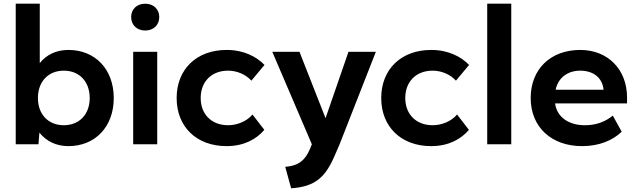

<svg xmlns="http://www.w3.org/2000/svg" viewBox="-20 -780 3445 1038"><path d="M195 -760H65V0H188L193 -63C230 -17 283 10 350 10C494 10 595 -94 595 -250C595 -406 494 -510 350 -510C284 -510 231 -484 195 -439ZM325 -103C241 -103 185 -162 185 -250C185 -339 241 -398 325 -398C409 -398 465 -339 465 -250C465 -162 409 -103 325 -103Z M700 -500V0H830V-500ZM765 -760C720 -760 689 -730 689 -688C689 -645 720 -615 765 -615C810 -615 841 -645 841 -688C841 -730 810 -760 765 -760Z M1409 -78 1345 -161C1315 -125 1264 -103 1213 -103C1124 -103 1065 -162 1065 -250C1065 -339 1124 -398 1213 -398C1263 -398 1310 -376 1339 -344L1410 -429C1366 -474 1298 -510 1205 -510C1043 -510 935 -406 935 -250C935 -94 1043 10 1205 10C1299 10 1367 -28 1409 -78Z M1522 122 1554 238C1684 229 1739 179 1790 60L1816 0L2012 -500H1864L1740 -141L1599 -500H1452L1666 0L1655 27C1631 82 1599 116 1522 122Z M2515 -78 2451 -161C2421 -125 2370 -103 2319 -103C2230 -103 2171 -162 2171 -250C2171 -339 2230 -398 2319 -398C2369 -398 2416 -376 2445 -344L2516 -429C2472 -474 2404 -510 2311 -510C2149 -510 2041 -406 2041 -250C2041 -94 2149 10 2311 10C2405 10 2473 -28 2515 -78Z M2614 -760V0H2744V-760Z M2849 -250C2849 -94 2960 10 3127 10C3219 10 3293 -21 3341 -68L3293 -155C3254 -123 3204 -103 3144 -103C3053 -102 2990 -149 2981 -221H3370V-253C3370 -404 3267 -510 3117 -510C2956 -510 2849 -406 2849 -250ZM2984 -295C2997 -358 3047 -398 3117 -398C3187 -398 3237 -360 3243 -295Z"/></svg>

Font: Gully SemiBold
Style: Regular
Weight: 600
Designer: jaikishan Patel
Foundry: MagicType
Version: Version 1.000;Glyphs 3.2 (3242)